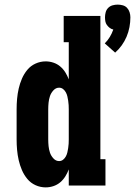

<svg xmlns="http://www.w3.org/2000/svg" viewBox="-20 -804 585 832"><path d="M479 -576 434 -616Q447 -629 456 -644Q465 -659 471 -676Q462 -678 455 -683.5Q448 -689 443 -696Q438 -703 436.5 -711.5Q435 -720 435 -729Q435 -740 438 -751Q441 -762 449 -770Q457 -778 468 -781Q479 -784 490 -784Q501 -784 512 -781Q523 -778 530.5 -770Q538 -762 541.5 -751Q545 -740 545 -729Q545 -708 541 -686.5Q537 -665 528.5 -645Q520 -625 507.5 -607.5Q495 -590 479 -576ZM178 8Q155 8 134 -1.5Q113 -11 98.5 -28.5Q84 -46 75 -67Q66 -88 61 -110Q56 -132 54 -154.5Q52 -177 52 -200V-330Q52 -353 54 -375.5Q56 -398 61 -420Q66 -442 75 -463Q84 -484 98.5 -501.5Q113 -519 134 -528.5Q155 -538 178 -538Q195 -538 211.5 -532.5Q228 -527 241 -516Q254 -505 263 -490.5Q272 -476 278 -460V-621H256V-735H415V-114H437V0H278V-70Q272 -54 263 -39.5Q254 -25 241 -14Q228 -3 211.5 2.5Q195 8 178 8ZM236 -106Q246 -106 253.5 -112Q261 -118 265.5 -126.5Q270 -135 272 -144Q274 -153 275.5 -162.5Q277 -172 277.5 -181.5Q278 -191 278 -200V-330Q278 -339 277.5 -348.5Q277 -358 275.5 -367.5Q274 -377 272 -386Q270 -395 265.5 -403.5Q261 -412 253.5 -418Q246 -424 236 -424Q222 -424 211.5 -412.5Q201 -401 196.5 -387.5Q192 -374 190.5 -359.5Q189 -345 189 -330V-200Q189 -185 190.5 -170.5Q192 -156 196.5 -142.5Q201 -129 211.5 -117.5Q222 -106 236 -106Z"/></svg>

Font: Iosevka Slab Heavy
Style: Regular
Weight: 900
Monospace: yes
Designer: Belleve Invis
Foundry: Belleve Invis
Version: Version 11.1.0; ttfautohint (v1.8.3)